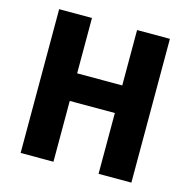

<svg xmlns="http://www.w3.org/2000/svg" viewBox="-105 -817 914 921"><g transform="rotate(15 352.0 -357.0)"><path d="M627 0H464V-302H240V0H77V-714H240V-439H464V-714H627Z"/></g></svg>

Font: Noto Sans Telugu SemiCondensed ExtraBold
Style: Regular
Weight: 800
Width: 4
Designer: Jelle Bosma - Monotype Design Team
Foundry: Monotype Imaging Inc.
Version: Version 2.005; ttfautohint (v1.8.4.7-5d5b)